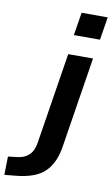

<svg xmlns="http://www.w3.org/2000/svg" viewBox="-211 -778 596 1021"><g transform="rotate(10 87.0 -267.0)"><path d="M124 -603 144 -727H285L265 -603ZM-111 193 -109 94 -60 88Q-21 84 3 61.5Q27 39 34 -6L112 -498H246L169 -12Q162 35 146 70.5Q130 106 104 130.5Q78 155 38.5 169Q-1 183 -57 188Z"/></g></svg>

Font: Nunito Sans 8pt
Style: Bold Italic
Weight: 700
Italic angle: -9°
Version: Version 3.101;gftools[0.9.27]